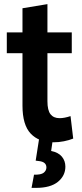

<svg xmlns="http://www.w3.org/2000/svg" viewBox="-20 -679 400 931"><path d="M13 -421V-522H89V-639L210 -659V-522H328V-421H210V-188Q210 -144 225 -125Q240 -106 269 -106Q292 -106 322 -116L335 -7Q315 1 290 6Q265 11 240 11Q169 11 129 -31Q89 -73 89 -167V-421ZM133 232 145 168Q179 169 192 158.5Q205 148 205 133Q205 106 169 102L153 100L171 -15L237 -9L228 53Q263 60 280 80.5Q297 101 297 129Q297 173 261 202.5Q225 232 155 232Z"/></svg>

Font: Radio Canada Condensed SemiBold
Style: Regular
Weight: 600
Width: 3
Designer: Charles Daoud, Etienne Aubert Bonn, Alexandre Saumier Demers, Jacques Le Bailly
Foundry: Radio-Canada
Version: Version 2.104; ttfautohint (v1.8.4.7-5d5b);gftools[0.9.28.de